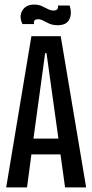

<svg xmlns="http://www.w3.org/2000/svg" viewBox="-20 -818 402 838"><path d="M7 0 117 -660H245L356 0H264L244 -144H117L98 0ZM177 -586 126 -213H235L183 -586ZM232 -708Q211 -708 196 -714.5Q181 -721 169.5 -727.5Q158 -734 146 -734Q124 -734 129 -713H78Q62 -746 77.5 -772Q93 -798 129 -798Q148 -798 162.5 -791.5Q177 -785 189 -778.5Q201 -772 214 -772Q236 -772 233 -794H284Q295 -760 283 -734Q271 -708 232 -708Z"/></svg>

Font: Bricolage Grotesque 96pt Condensed
Style: Regular
Weight: 400
Width: 3
Designer: Mathieu Triay
Foundry: Atelier Triay
Version: Version 1.001; ttfautohint (v1.8.4.7-5d5b);gftools[0.9.33.de